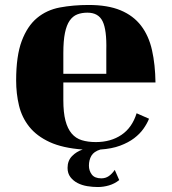

<svg xmlns="http://www.w3.org/2000/svg" viewBox="-20 -533 691 773"><path d="M580 -55Q572 -35 557.5 -14.5Q543 6 520 23.5Q497 41 463.5 53.5Q430 66 384 69Q358 77 348 94Q338 111 338 134Q338 154 349.5 169.5Q361 185 388 185Q405 185 418 176Q431 167 442 151L460 192Q441 207 418.5 213.5Q396 220 374 220Q353 220 331.5 216.5Q310 213 292.5 204Q275 195 263.5 180Q252 165 252 143Q252 114 270 95.5Q288 77 313 69Q232 63 180 39Q128 15 98 -22.5Q68 -60 56.5 -108Q45 -156 45 -209Q45 -308 67.5 -368Q90 -428 129 -460.5Q168 -493 221.5 -503Q275 -513 337 -513Q414 -513 465.5 -491.5Q517 -470 548 -429.5Q579 -389 592 -331Q605 -273 606 -201H235V-130Q235 -80 243.5 -47.5Q252 -15 268.5 4.5Q285 24 309.5 31.5Q334 39 366 39Q426 39 469 10Q512 -19 530 -77ZM332 -482Q309 -482 291 -475Q273 -468 260.5 -450Q248 -432 241.5 -400.5Q235 -369 235 -319V-236H408V-331Q410 -413 393 -447.5Q376 -482 332 -482Z"/></svg>

Font: Cafe24 ClassicType
Style: Regular
Weight: 400
Designer: Cafe24 thkim, hmlim, mnelim & 4IR
Foundry: Cafe24
Version: Version 1.000